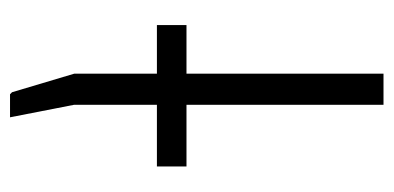

<svg xmlns="http://www.w3.org/2000/svg" viewBox="-221 -555 785 383"><g transform="rotate(90 171.5 -363.5)"><path d="M30 -284V-343H127V-736H189V-343H312V-284H189V-119L214 9H168L164 5L127 -119V-284Z"/></g></svg>

Font: Gafata
Style: Regular
Weight: 400
Designer: Lautaro Hourcade
Foundry: Lautaro Hourcade
Version: Version 4.002; ttfautohint (v0.94.20-1c74) -l 7 -r 28 -G 0 -